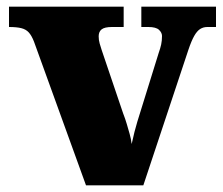

<svg xmlns="http://www.w3.org/2000/svg" viewBox="-20 -556 668 576"><path d="M82 -431Q75 -449 66.5 -458.5Q58 -468 44 -471.5Q30 -475 7 -475V-536H351V-475H316Q294 -475 285 -468Q276 -461 276 -447Q276 -436 279 -425.5Q282 -415 285 -406L349 -217Q356 -199 360.5 -183.5Q365 -168 369 -154Q373 -140 375 -124Q379 -143 383.5 -160.5Q388 -178 392 -191L456 -397Q461 -411 463.5 -422.5Q466 -434 466 -448Q466 -458 457 -466.5Q448 -475 425 -475H404V-536H628V-475H602Q590 -475 580.5 -469Q571 -463 562.5 -448Q554 -433 545 -406L410 0H238Z"/></svg>

Font: Noto Serif Kannada Black
Style: Regular
Weight: 900
Version: Version 2.003